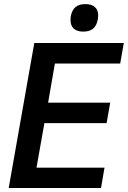

<svg xmlns="http://www.w3.org/2000/svg" viewBox="-20 -940 640 960"><path d="M151.5 -725H599L581 -622.5H254.5L220.5 -426.5H531L513 -324.5H202L162.5 -101.5H502.5L485 0H23.5ZM332.5 -840.5Q332.5 -849.5 334 -859Q340 -890 357.8 -904.8Q375.5 -919.5 406.5 -919.5Q438 -919.5 454.5 -904.8Q471 -890 471 -862.5Q471 -857 469 -843Q463.5 -812 445.8 -797Q428 -782 396.5 -782Q365 -782 348.8 -797Q332.5 -812 332.5 -840.5Z"/></svg>

Font: JuliaMono SemiBoldItalic
Style: Regular
Weight: 600
Italic angle: -9°
Monospace: yes
Designer: cormullion
Foundry: corm
Version: Version 0.049; ttfautohint (v1.8.4)